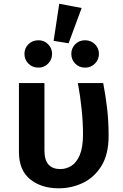

<svg xmlns="http://www.w3.org/2000/svg" viewBox="-20 -984 655 1019"><path d="M527.7 -543.1Q540 -479.5 548.2 -411.3Q556.4 -343.1 556.4 -262.1Q556.4 -165.6 519 -104.4Q481.5 -43.1 421 -13.8Q360.5 15.4 291.3 15.4Q199 15.4 139.7 -32.8Q80.5 -81 80.5 -177.4V-543.1H215.9V-186.7Q215.9 -133.8 237.7 -110.3Q259.5 -86.7 299.5 -86.7Q331.8 -86.7 359.2 -104.1Q386.7 -121.5 403.6 -161.8Q420.5 -202.1 420.5 -270.8Q420.5 -334.4 413.3 -404.1Q406.2 -473.8 393.3 -543.1ZM294.4 -964.1 413.3 -941.5 344.1 -754.4 264.6 -767.2ZM184.1 -770.3Q214.4 -770.3 235.4 -749.2Q256.4 -728.2 256.4 -697.9Q256.4 -667.7 235.4 -646.4Q214.4 -625.1 184.1 -625.1Q151.8 -625.1 130.8 -646.4Q109.7 -667.7 109.7 -697.9Q109.7 -728.2 130.8 -749.2Q151.8 -770.3 184.1 -770.3ZM431.3 -770.3Q462.6 -770.3 483.8 -749.2Q505.1 -728.2 505.1 -697.9Q505.1 -667.7 483.8 -646.4Q462.6 -625.1 431.3 -625.1Q400 -625.1 379.2 -646.4Q358.5 -667.7 358.5 -697.9Q358.5 -728.2 379.2 -749.2Q400 -770.3 431.3 -770.3Z"/></svg>

Font: Fira Code SemiBold
Style: Regular
Weight: 600
Designer: Carrois Corporate, Edenspiekermann AG, Nikita Prokopov
Foundry: Carrois Corporate, Edenspiekermann AG, Nikita Prokopov
Version: Version 6.002